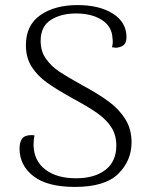

<svg xmlns="http://www.w3.org/2000/svg" viewBox="-20 -723 590 756"><path d="M57 -138Q57 -164 67.5 -177.5Q78 -191 104 -191L116 -190Q112 -174 112 -151Q114 -89 159 -55Q204 -21 279 -21Q352 -21 395 -54Q438 -87 438 -150Q438 -190 419.5 -220Q401 -250 366.5 -275Q332 -300 269 -334Q202 -371 164.5 -398Q127 -425 104.5 -460.5Q82 -496 82 -545Q82 -624 139 -663.5Q196 -703 285 -703Q372 -703 425 -669Q478 -635 478 -577Q478 -560 471.5 -550.5Q465 -541 449 -537Q441 -535 436 -535Q433 -535 421 -537Q424 -548 424 -558Q424 -567 423 -572Q421 -619 381 -644.5Q341 -670 279 -670Q220 -670 180 -644.5Q140 -619 140 -562Q140 -521 161 -491.5Q182 -462 213.5 -441Q245 -420 303 -388Q368 -353 409 -322.5Q450 -292 474 -253Q498 -214 498 -163Q498 -90 445.5 -38.5Q393 13 275 13Q166 13 111.5 -29.5Q57 -72 57 -138Z"/></svg>

Font: Arima Madurai Light
Style: Regular
Weight: 300
Designer: Joana Correia and Natanael Gama
Foundry: NDISCOVER
Version: Version 1.020